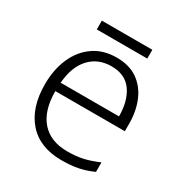

<svg xmlns="http://www.w3.org/2000/svg" viewBox="-157 -779 867 909"><g transform="rotate(30 276.0 -324.0)"><path d="M290 -542Q358 -542 403.5 -510.5Q449 -479 472.5 -424Q496 -369 496 -298V-259H116Q116 -153 165.5 -96.5Q215 -40 307 -40Q356 -40 393 -48.5Q430 -57 474 -76V-24Q434 -6 395 2Q356 10 305 10Q185 10 121 -63Q57 -136 57 -262Q57 -343 84.5 -406Q112 -469 164 -505.5Q216 -542 290 -542ZM289 -494Q216 -494 170.5 -445Q125 -396 118 -306H437Q437 -390 400.5 -442Q364 -494 289 -494ZM416 -658V-610H140V-658Z"/></g></svg>

Font: RS Noto Sans Light
Style: Regular
Weight: 300
Designer: Monotype Design Team
Foundry: Monotype Imaging Inc.
Version: Version 3.10